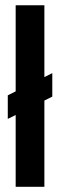

<svg xmlns="http://www.w3.org/2000/svg" viewBox="-20 -715 230 735"><path d="M149.9 -419.9 180.2 -435.1V-345.2L149.9 -330.1V0H40V-274.9L9.8 -259.8V-350.1L40 -365.2V-694.8H149.9Z"/></svg>

Font: Horta
Style: Regular
Weight: 600
Width: 3
Version: Version 0.11